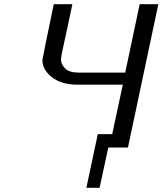

<svg xmlns="http://www.w3.org/2000/svg" viewBox="-20 -714 786 929"><path d="M185.1 -422.9Q185.1 -429.7 240.2 -693.8H330.1Q326.2 -671.9 312 -607.4Q297.9 -543 286.4 -489.5Q274.9 -436 274.9 -428.2Q274.9 -403.3 294.9 -383.1Q314.9 -362.8 358.9 -362.8H585.9L655.8 -693.8H746.1L599.1 0H503.9L461.9 194.8H397.9L453.1 -64.9H522.9L574.2 -304.2H355Q265.1 -304.2 216.8 -353Q185.1 -385.7 185.1 -422.9Z"/></svg>

Font: CMU Sans Serif
Style: Oblique
Weight: 500
Italic angle: -12°
Version: Version 0.7.0